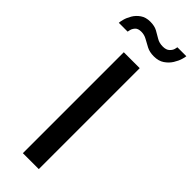

<svg xmlns="http://www.w3.org/2000/svg" viewBox="-341 -936 955 955"><g transform="rotate(45 136.5 -458.0)"><path d="M80 0V-710H192V0ZM200 -801Q170 -801 149 -812Q128 -823 109.5 -833.5Q91 -844 70 -844Q47 -844 37 -833Q27 -822 24 -810Q21 -798 21 -796H-41Q-41 -804 -36 -822.5Q-31 -841 -19 -861.5Q-7 -882 14 -896.5Q35 -911 66 -911Q96 -911 116 -900Q136 -889 154 -878Q172 -867 197 -867Q221 -867 233 -878.5Q245 -890 248 -902Q251 -914 251 -916H314Q314 -910 308.5 -891.5Q303 -873 290 -852Q277 -831 255 -816Q233 -801 200 -801Z"/></g></svg>

Font: Raleway SemiBold
Style: Regular
Weight: 600
Designer: Matt McInerney, Pablo Impallari, Rodrigo Fuenzalida
Foundry: Matt McInerney, Pablo Impallari, Rodrigo Fuenzalida
Version: Version 4.026